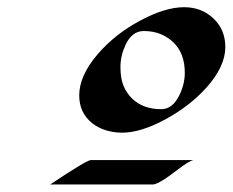

<svg xmlns="http://www.w3.org/2000/svg" viewBox="-20 -732 634 523"><path d="M313 -370.6Q289.1 -370.6 268.1 -377.2Q247.1 -383.8 231 -396.5Q195.8 -424.8 195.8 -472.2Q195.8 -525.9 246.6 -585Q293.5 -639.2 360.8 -675.3Q429.7 -712.4 481.4 -712.4Q528.8 -712.4 561 -682.1Q593.8 -651.4 593.8 -604Q593.8 -551.3 543 -494.1Q497.1 -442.9 429.2 -406.2Q362.8 -370.6 313 -370.6ZM116.7 -229.5Q216.3 -295.9 227.1 -295.9H506.3Q494.6 -293 467.8 -272.7Q440.9 -252.4 430.7 -245.6Q406.2 -229.5 396 -229.5ZM371.6 -647.5Q339.4 -647.5 321.8 -609.4Q308.1 -580.1 308.1 -549.3Q308.1 -518.6 316.4 -498.5Q324.7 -478.5 339.4 -463.9Q369.6 -434.6 419.4 -434.6Q450.2 -434.6 468.8 -473.1Q483.4 -503.4 483.4 -533.7Q483.4 -587.4 451.4 -617.4Q419.4 -647.5 371.6 -647.5Z"/></svg>

Font: Fondamento
Style: Italic
Weight: 400
Italic angle: -12°
Version: Version 1.000